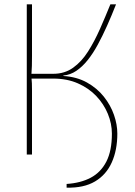

<svg xmlns="http://www.w3.org/2000/svg" viewBox="-20 -710 619 882"><path d="M286 152V135Q350 131 396.5 106.5Q443 82 468.5 32.5Q494 -17 494 -96Q494 -142 475.5 -187Q457 -232 422.5 -268.5Q388 -305 338 -327Q288 -349 225 -349H112V-371H225Q277 -371 316 -399Q355 -427 384.5 -473.5Q414 -520 439 -576.5Q464 -633 487 -690H513Q493 -639 472 -592Q451 -545 429 -504.5Q407 -464 382.5 -433.5Q358 -403 330.5 -384.5Q303 -366 271 -363V-361Q333 -357 379.5 -331Q426 -305 457 -266Q488 -227 503.5 -182.5Q519 -138 519 -96Q519 -21 493.5 36Q468 93 416.5 123.5Q365 154 286 152ZM103 0V-690H127V-454Q127 -428 126.5 -407.5Q126 -387 124 -361Q126 -343 126.5 -327Q127 -311 127 -295.5Q127 -280 127 -263V0Z"/></svg>

Font: Exo 2 Thin
Style: Regular
Weight: 250
Designer: Natanael Gama
Foundry: Natanael Gama
Version: Version 2.010